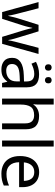

<svg xmlns="http://www.w3.org/2000/svg" viewBox="988 -1788 810 2827"><g transform="rotate(90 1393.5 -375.0)"><path d="M431 -303Q425 -324 419 -344.5Q413 -365 408.5 -383.5Q404 -402 400 -418Q396 -434 394 -445H390Q388 -434 384.5 -418Q381 -402 376.5 -383Q372 -364 366.5 -343.5Q361 -323 354 -302L258 -1H158L11 -537H102L176 -251Q184 -222 191 -192.5Q198 -163 203.5 -136.5Q209 -110 211 -91H215Q218 -103 222 -121Q226 -139 230.5 -159Q235 -179 240.5 -199Q246 -219 251 -235L346 -537H442L534 -235Q541 -212 548.5 -186Q556 -160 562 -135.5Q568 -111 570 -92H574Q576 -109 581.5 -134.5Q587 -160 594.5 -190.5Q602 -221 610 -251L685 -537H775L626 -1H523Z M1074 -545Q1172 -545 1219 -502Q1266 -459 1266 -365V0H1202L1185 -76H1181Q1146 -32 1107.5 -11Q1069 10 1001 10Q928 10 880 -28.5Q832 -67 832 -149Q832 -229 895 -272.5Q958 -316 1089 -320L1180 -323V-355Q1180 -422 1151 -448Q1122 -474 1069 -474Q1027 -474 989 -461.5Q951 -449 918 -433L891 -499Q926 -518 974 -531.5Q1022 -545 1074 -545ZM1100 -259Q1000 -255 961.5 -227Q923 -199 923 -148Q923 -103 950.5 -82Q978 -61 1021 -61Q1089 -61 1134 -98.5Q1179 -136 1179 -214V-262ZM927 -681Q927 -707 941 -718.5Q955 -730 974 -730Q993 -730 1007 -718.5Q1021 -707 1021 -681Q1021 -656 1007 -643.5Q993 -631 974 -631Q955 -631 941 -643.5Q927 -656 927 -681ZM1115 -681Q1115 -707 1128.5 -718.5Q1142 -730 1161 -730Q1180 -730 1194 -718.5Q1208 -707 1208 -681Q1208 -656 1194 -643.5Q1180 -631 1161 -631Q1142 -631 1128.5 -643.5Q1115 -656 1115 -681Z M1520 -537Q1520 -518 1518.5 -498Q1517 -478 1515 -462H1521Q1547 -503 1591.5 -524Q1636 -545 1688 -545Q1786 -545 1835 -498.5Q1884 -452 1884 -349V0H1797V-343Q1797 -472 1677 -472Q1587 -472 1553.5 -421.5Q1520 -371 1520 -277V0H1432V-760H1520Z M2138 0H2050V-760H2138Z M2515 -546Q2584 -546 2633.5 -516Q2683 -486 2709.5 -431.5Q2736 -377 2736 -304V-251H2369Q2371 -160 2415.5 -112.5Q2460 -65 2540 -65Q2591 -65 2630.5 -74.5Q2670 -84 2712 -102V-25Q2671 -7 2631 1.5Q2591 10 2536 10Q2460 10 2401.5 -21Q2343 -52 2310.5 -113.5Q2278 -175 2278 -264Q2278 -352 2307.5 -415Q2337 -478 2390.5 -512Q2444 -546 2515 -546ZM2514 -474Q2451 -474 2414.5 -433.5Q2378 -393 2371 -321H2644Q2643 -389 2612 -431.5Q2581 -474 2514 -474Z"/></g></svg>

Font: Noto Sans Adlam Unjoined
Style: Regular
Weight: 400
Designer: Mark Jamra, Neil Patel
Foundry: JamraPatel LLC
Version: Version 3.001